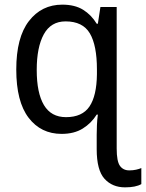

<svg xmlns="http://www.w3.org/2000/svg" viewBox="-20 -566 628 826"><path d="M248 -546Q302 -546 337.5 -524Q373 -502 396 -464H401L412 -536H482V73Q482 128 496 147.5Q510 167 536 167Q552 167 565.5 164Q579 161 588 157V226Q564 240 518 240Q463 240 429.5 203Q396 166 396 76V14Q396 -4 397 -27.5Q398 -51 401 -73H396Q373 -36 336 -13Q299 10 245 10Q156 10 103 -59.5Q50 -129 50 -267Q50 -405 104.5 -475.5Q159 -546 248 -546ZM262 -474Q199 -474 168.5 -418.5Q138 -363 138 -265Q138 -166 169 -114Q200 -62 264 -62Q334 -62 365 -108Q396 -154 397 -247V-267Q397 -371 366.5 -422.5Q336 -474 262 -474Z"/></svg>

Font: Noto Sans SemiCondensed
Style: Regular
Weight: 400
Width: 4
Designer: Monotype Design Team
Foundry: Monotype Imaging Inc.
Version: Version 2.013; ttfautohint (v1.8.4.7-5d5b)